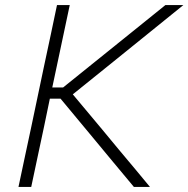

<svg xmlns="http://www.w3.org/2000/svg" viewBox="-20 -733 739 753"><path d="M52.5 0Q65 -59.5 77 -115.5Q89 -171.5 103 -237L152.5 -472.5Q167 -540 179 -596.5Q191 -653 203.5 -713H253.5Q240.5 -653 228.8 -596.5Q217 -540 202.5 -472.5L185 -390H227.5L389 -520Q445.5 -565.5 500.5 -609.8Q555.5 -654 628.5 -713H699Q627.5 -655 559.5 -600.2Q491.5 -545.5 425 -491.5L265.5 -363L380.5 -225.5Q410 -189.5 444.2 -148.5Q478.5 -107.5 511 -68.8Q543.5 -30 568 0H505Q460 -53.5 421 -100.8Q382 -148 345 -192.5L217.5 -346H175.5L153 -237.5Q139 -171.5 127 -115.5Q115 -59.5 102.5 0Z"/></svg>

Font: Commissioner ExtraLight
Style: Italic
Weight: 200
Italic angle: -12°
Designer: Kostas Bartsokas
Foundry: Kostas Bartsokas
Version: Version 1.000; ttfautohint (v1.8.3)